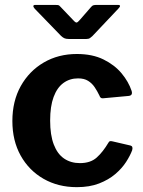

<svg xmlns="http://www.w3.org/2000/svg" viewBox="-20 -763 591 793"><path d="M297.4 -540Q361.7 -540 407.5 -517.4Q453.3 -494.8 482.2 -460.1Q511 -425.4 523.4 -388.1Q529.8 -368.3 510.5 -366.7L406 -357.1Q394.6 -355.5 390.7 -368.2Q381.5 -387.3 370.7 -403.2Q359.8 -419.2 343.7 -429.2Q327.6 -439.3 302.4 -439.3Q267.8 -439.3 241.7 -420.1Q215.7 -401 201.4 -362.4Q187.1 -323.9 187.1 -265Q187.1 -205.4 202.1 -166.2Q217.1 -126.9 244.8 -108.1Q272.5 -89.3 310 -89.3Q353.9 -89.3 379.5 -112.4Q405.2 -135.4 428.2 -174.3Q430.5 -178.6 433.9 -179.8Q437.4 -181 445.4 -179L519 -161.9Q530.4 -158.9 525.9 -142.6Q517.9 -120.8 500.8 -94.1Q483.6 -67.5 456.2 -44.1Q428.8 -20.7 389.4 -5.3Q350.1 10 297.4 10Q220 10 159.8 -24.5Q99.6 -59 65.3 -120.5Q31.1 -182 31.1 -263Q31.1 -345.4 65.8 -407.6Q100.6 -469.7 160.8 -504.9Q221 -540 297.4 -540ZM356.6 -734.6Q361.3 -740.4 366.9 -741.6Q372.6 -742.7 380.1 -742.7H466.7Q484 -742.7 468.5 -727L361.2 -613.5Q356.8 -609.4 351.5 -605.7Q346.2 -602 336.6 -602H263.8Q251.8 -602 244.9 -605.5Q238.1 -609.1 231.7 -615.2L123.4 -727Q117.3 -733.9 117.8 -738.3Q118.3 -742.7 126.1 -742.7H207.3Q215.9 -742.7 220.1 -742.1Q224.4 -741.4 230.1 -734.6L280.7 -681.6Q291.6 -669.2 296.4 -669.9Q301.3 -670.6 310.4 -681.6Z"/></svg>

Font: Libre Franklin Thin
Style: Regular
Weight: 100
Designer: Pablo Impallari, Rodrigo Fuenzalida, Nhung Nguyen
Foundry: Impallari Type
Version: Version 3.000